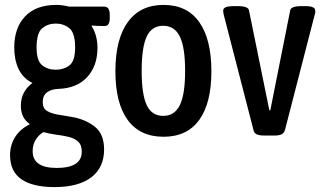

<svg xmlns="http://www.w3.org/2000/svg" viewBox="-20 -550 1322 782"><path d="M202 212Q113 212 67 180Q21 148 21 82Q21 40 42 7.5Q63 -25 100 -43V-46Q65 -70 65 -119Q65 -150 77.5 -173Q90 -196 112 -212Q73 -232 55.5 -269.5Q38 -307 38 -356Q38 -437 82.5 -483.5Q127 -530 209 -530Q235 -530 261 -523H405Q427 -523 427 -489V-476Q427 -444 406 -444Q390 -444 377.5 -444.5Q365 -445 355 -446L353 -444Q377 -406 377 -355Q377 -282 335.5 -236.5Q294 -191 219 -188Q189 -187 171.5 -174Q154 -161 154 -134Q154 -109 171 -98.5Q188 -88 214.5 -83.5Q241 -79 271 -74Q326 -65 365 -35Q404 -5 404 59Q404 132 352 172Q300 212 202 212ZM207 -266Q239 -266 262.5 -283.5Q286 -301 286 -357Q286 -416 262.5 -435Q239 -454 207 -454Q175 -454 152 -435Q129 -416 129 -357Q129 -302 152 -284Q175 -266 207 -266ZM211 134Q313 134 313 68Q313 40 298 26.5Q283 13 259.5 7.5Q236 2 209 -1.5Q182 -5 157 -12Q138 -1 125.5 19Q113 39 113 66Q113 134 211 134Z M646 7Q550 7 500 -61.5Q450 -130 450 -260Q450 -390 500.5 -460Q551 -530 646 -530Q742 -530 791.5 -460Q841 -390 841 -260Q841 -130 791.5 -61.5Q742 7 646 7ZM645 -78Q691 -78 712.5 -122Q734 -166 734 -261Q734 -357 712.5 -401Q691 -445 645 -445Q598 -445 577.5 -401Q557 -357 557 -261Q557 -166 577.5 -122Q598 -78 645 -78Z M1054 2Q1038 2 1026.5 -2.5Q1015 -7 1012 -22L891 -491Q889 -500 889 -507Q889 -525 931 -525H953Q969 -525 980.5 -521Q992 -517 994 -508L1077 -101H1081L1162 -508Q1164 -517 1175.5 -521Q1187 -525 1204 -525H1224Q1264 -525 1264 -507Q1264 -503 1264 -499.5Q1264 -496 1262 -491L1141 -22Q1137 -7 1126 -2.5Q1115 2 1100 2Z"/></svg>

Font: Asap Condensed Medium
Style: Regular
Weight: 500
Width: 3
Designer: Pablo Cosgaya
Foundry: Omnibus-Type
Version: Version 3.001; ttfautohint (v1.8.4.7-5d5b)